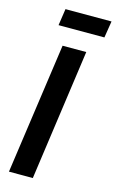

<svg xmlns="http://www.w3.org/2000/svg" viewBox="-132 -927 593 979"><g transform="rotate(15 164.5 -437.5)"><path d="M245 -691 148 0H22L120 -691ZM315 -787H73L86 -875H329Z"/></g></svg>

Font: Fira Sans Extra Condensed Medium
Style: Italic
Weight: 500
Width: 3
Italic angle: -8°
Designer: Carrois Corporate & Edenspiekermann AG
Foundry: Carrois Corporate GbR & Edenspiekermann AG
Version: Version 4.203